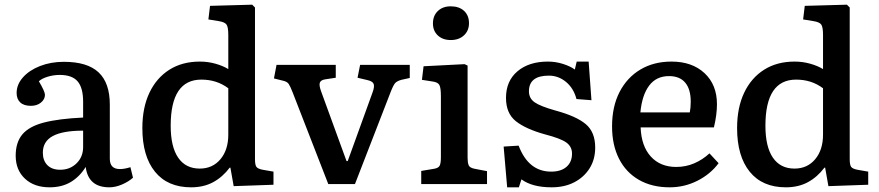

<svg xmlns="http://www.w3.org/2000/svg" viewBox="-20 -786 3752 820"><path d="M192 14Q126 14 86.5 -23Q47 -60 47 -121Q47 -178 75.5 -212Q104 -246 167 -262.5Q230 -279 335 -284V-352Q335 -411 311.5 -438.5Q288 -466 235 -466Q209 -466 184 -458.5Q159 -451 146 -439Q172 -395 172 -381Q172 -362 155 -348Q138 -334 112 -334Q82 -334 66.5 -348.5Q51 -363 51 -389Q51 -425 78 -455.5Q105 -486 151 -504Q197 -522 253 -522Q353 -522 401 -477Q449 -432 449 -339V-108Q449 -64 492 -64Q512 -64 537 -72L548 -27Q529 -10 501 2Q473 14 447 14Q357 14 346 -73Q320 -31 282 -8.5Q244 14 192 14ZM237 -61Q279 -61 307 -88.5Q335 -116 335 -158V-228Q248 -228 205.5 -205Q163 -182 163 -134Q163 -100 182.5 -80.5Q202 -61 237 -61Z M796 14Q696 14 642 -52.5Q588 -119 588 -239Q588 -326 618 -389.5Q648 -453 703 -488Q758 -523 834 -523Q868 -523 900 -514Q932 -505 955 -491V-637Q955 -670 947.5 -681Q940 -692 913 -696L870 -703L877 -761L1057 -766L1069 -754V-106Q1069 -82 1075 -73.5Q1081 -65 1102 -61L1148 -53V3L978 9L964 -70H961Q931 -30 890.5 -8Q850 14 796 14ZM833 -66Q888 -66 921.5 -106Q955 -146 955 -211V-409Q906 -446 840 -446Q709 -446 709 -249Q709 -159 741 -112.5Q773 -66 833 -66Z M1382 0 1230 -391Q1220 -417 1213 -427.5Q1206 -438 1186 -442L1150 -451L1161 -509H1414V-454L1368 -447Q1350 -444 1346 -433Q1342 -422 1351 -397L1460 -98H1465L1571 -391Q1580 -415 1576 -427Q1572 -439 1549 -444L1507 -454L1518 -509H1730V-453L1694 -445Q1676 -440 1668 -431.5Q1660 -423 1648 -392L1496 0Z M1905 -615Q1871 -615 1850 -634.5Q1829 -654 1829 -686Q1829 -719 1850 -739Q1871 -759 1905 -759Q1941 -759 1962 -739.5Q1983 -720 1983 -687Q1983 -655 1961.5 -635Q1940 -615 1905 -615ZM1779 0V-56L1833 -65Q1852 -68 1857.5 -78Q1863 -88 1863 -115V-375Q1863 -411 1856.5 -423Q1850 -435 1827 -438L1782 -445L1789 -503L1964 -512L1977 -506V-112Q1977 -92 1981.5 -80.5Q1986 -69 2008 -65L2060 -55V0Z M2146 14 2131 -160 2195 -164Q2237 -53 2334 -53Q2376 -53 2399.5 -73.5Q2423 -94 2423 -130Q2423 -160 2398.5 -177.5Q2374 -195 2308 -212Q2225 -235 2183 -268.5Q2141 -302 2141 -368Q2141 -440 2190 -481.5Q2239 -523 2320 -523Q2353 -523 2384.5 -513Q2416 -503 2435 -489L2443 -523H2494L2506 -358L2442 -363Q2430 -409 2397.5 -436Q2365 -463 2324 -463Q2239 -463 2239 -396Q2239 -366 2263.5 -349Q2288 -332 2352 -314Q2441 -290 2481.5 -256Q2522 -222 2522 -156Q2522 -105 2498 -67Q2474 -29 2432.5 -7.5Q2391 14 2336 14Q2253 14 2207 -20L2196 14Z M2840 14Q2764 14 2708.5 -18Q2653 -50 2623.5 -108.5Q2594 -167 2594 -246Q2594 -331 2626 -393Q2658 -455 2715 -489Q2772 -523 2848 -523Q2936 -523 2989 -473.5Q3042 -424 3042 -341Q3042 -296 3029 -242H2716Q2719 -162 2759.5 -117.5Q2800 -73 2868 -73Q2909 -73 2945 -88.5Q2981 -104 3010 -131L3049 -89Q3014 -42 2958.5 -14Q2903 14 2840 14ZM2715 -306H2926Q2930 -326 2930 -352Q2930 -405 2906.5 -433Q2883 -461 2837 -461Q2783 -461 2752.5 -420.5Q2722 -380 2715 -306Z M3336 14Q3236 14 3182 -52.5Q3128 -119 3128 -239Q3128 -326 3158 -389.5Q3188 -453 3243 -488Q3298 -523 3374 -523Q3408 -523 3440 -514Q3472 -505 3495 -491V-637Q3495 -670 3487.5 -681Q3480 -692 3453 -696L3410 -703L3417 -761L3597 -766L3609 -754V-106Q3609 -82 3615 -73.5Q3621 -65 3642 -61L3688 -53V3L3518 9L3504 -70H3501Q3471 -30 3430.5 -8Q3390 14 3336 14ZM3373 -66Q3428 -66 3461.5 -106Q3495 -146 3495 -211V-409Q3446 -446 3380 -446Q3249 -446 3249 -249Q3249 -159 3281 -112.5Q3313 -66 3373 -66Z"/></svg>

Font: Literata Medium
Style: Regular
Weight: 500
Designer: Latin by Veronika Burian and Jose Scaglione. Greek by Irene Vlachou. Cyrillic by Vera Evstafieva.
Foundry: TypeTogether
Version: Version 3.103; ttfautohint (v1.8.4.7-5d5b);gftools[0.9.29]